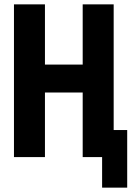

<svg xmlns="http://www.w3.org/2000/svg" viewBox="-20 -720 613 880"><path d="M44 0V-700H186V-424H359V-700H501V-124H563V140H448V0H359V-296H186V0Z"/></svg>

Font: Tektur SemiCondensed SemiBold
Style: Regular
Weight: 600
Width: 4
Designer: Adam Jagosz
Foundry: Adam Jagosz
Version: Version 1.005;gftools[0.9.30]